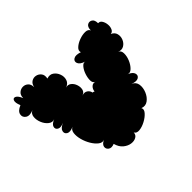

<svg xmlns="http://www.w3.org/2000/svg" viewBox="-126 -706 881 881"><g transform="rotate(-45 315.0 -265.0)"><path d="M217 -53Q197 -45 185.5 -53.5Q174 -62 176.5 -75.5Q179 -89 199 -98Q185 -92 170.5 -103Q156 -114 144 -134Q132 -154 126 -177Q120 -200 122.5 -218Q125 -236 139 -242Q114 -231 101.5 -238.5Q89 -246 92.5 -260.5Q96 -275 121 -286Q98 -276 86 -283Q74 -290 77.5 -303.5Q81 -317 104 -326Q88 -320 73.5 -331.5Q59 -343 51 -362.5Q43 -382 45 -400.5Q47 -419 63 -426Q36 -415 21 -425Q6 -435 9.5 -452.5Q13 -470 40 -481Q30 -506 34.5 -517.5Q39 -529 50.5 -524Q62 -519 72 -495Q72 -514 83 -523.5Q94 -533 108 -533Q122 -533 132.5 -523.5Q143 -514 143 -495Q147 -514 159.5 -521.5Q172 -529 186 -526Q200 -523 209 -511.5Q218 -500 214 -480Q234 -487 248.5 -477Q263 -467 269.5 -449Q276 -431 270.5 -414Q265 -397 245 -390Q260 -395 272 -386Q284 -377 289.5 -361Q295 -345 291.5 -330.5Q288 -316 272 -311Q290 -317 301.5 -309Q313 -301 315 -288Q320 -288 325 -285Q326 -299 335.5 -308.5Q345 -318 359 -314Q347 -318 346.5 -334.5Q346 -351 352.5 -370.5Q359 -390 370 -403Q381 -416 392 -412Q365 -421 360 -435.5Q355 -450 368 -458Q381 -466 408 -457Q403 -470 416 -482Q429 -494 449.5 -501.5Q470 -509 488 -508.5Q506 -508 511 -495Q511 -517 522.5 -524Q534 -531 546 -524Q558 -517 558 -495Q570 -496 577 -485Q584 -474 585.5 -459Q587 -444 581.5 -432Q576 -420 564 -419Q582 -411 586 -395Q590 -379 583.5 -363Q577 -347 563 -338.5Q549 -330 530 -337Q544 -332 544.5 -313.5Q545 -295 536.5 -274.5Q528 -254 514.5 -241Q501 -228 488 -234Q512 -224 516 -209.5Q520 -195 507 -187.5Q494 -180 469 -190Q490 -181 493 -160.5Q496 -140 487 -118Q478 -96 461 -83.5Q444 -71 423 -79Q430 -67 417.5 -52.5Q405 -38 384.5 -27Q364 -16 345 -14Q326 -12 319 -25Q319 -10 306 -2.5Q293 5 275 2.5Q257 0 240.5 -13.5Q224 -27 217 -53Z"/></g></svg>

Font: Rubik Bubbles
Style: Regular
Weight: 400
Designer: Hubert and Fischer, NaN
Foundry: Hubert and Fischer, NaN
Version: Version 2.200